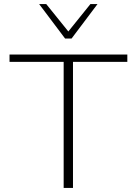

<svg xmlns="http://www.w3.org/2000/svg" viewBox="-20 -927 675 947"><path d="M294 0V-658H340V0ZM27 -622V-658H608V-622ZM301 -737 310 -763 426 -907H461L333 -737ZM301 -737 173 -907H208L325 -762L333 -737Z"/></svg>

Font: Ysabeau Office ExtraLight
Style: Regular
Weight: 250
Designer: Christian Thalmann (Catharsis Fonts)
Version: Version 2.001;gftools[0.9.30]; featfreeze: tnum,lnum,ss02